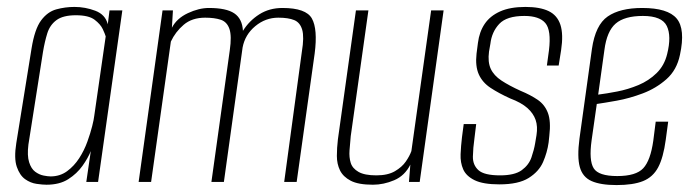

<svg xmlns="http://www.w3.org/2000/svg" viewBox="-20 -525 2003 554"><path d="M114 8Q103 8 85.5 5.5Q68 3 52.5 -8Q37 -19 28.5 -43.5Q20 -68 27 -112L71 -385Q80 -441 98.5 -466Q117 -491 142.5 -498Q168 -505 195 -505Q226 -505 255 -494Q284 -483 291 -455L296 -495H333L263 0H229L242 -89Q234 -69 218 -46.5Q202 -24 177 -8Q152 8 114 8ZM126 -16Q153 -16 173.5 -31Q194 -46 208.5 -68.5Q223 -91 232 -116Q241 -141 246 -161Q251 -181 252 -191L285 -420Q283 -427 276.5 -441Q270 -455 253 -468Q236 -481 199 -481Q162 -481 143 -467Q124 -453 116.5 -429Q109 -405 104 -375L62 -108Q58 -76 64 -57Q70 -38 81.5 -29.5Q93 -21 105.5 -18.5Q118 -16 126 -16Z M380 0 449 -495H479L476 -445Q490 -472 522 -487Q554 -502 583 -502Q633 -502 656 -486.5Q679 -471 681 -436Q699 -465 728 -483.5Q757 -502 795 -502Q863 -502 880 -471.5Q897 -441 888 -371L836 0H800L851 -376Q858 -418 852 -439Q846 -460 829 -467Q812 -474 783 -474Q746 -474 716.5 -449.5Q687 -425 680 -388L626 0H590L643 -380Q649 -421 642 -441.5Q635 -462 617 -468Q599 -474 572 -474Q534 -474 510 -453.5Q486 -433 473 -405L416 0Z M1056 8Q1014 8 992 -3.5Q970 -15 961 -33.5Q952 -52 952 -75Q952 -98 955 -123L1007 -495H1043L992 -132Q990 -111 988.5 -91Q987 -71 992 -55Q997 -39 1014.5 -29Q1032 -19 1066 -19Q1099 -19 1119.5 -31Q1140 -43 1151 -59Q1162 -75 1167 -89L1224 -495H1260L1191 0H1160L1164 -50Q1148 -18 1117.5 -5Q1087 8 1056 8Z M1421 7Q1374 7 1349.5 -5Q1325 -17 1316.5 -36.5Q1308 -56 1309 -80Q1310 -104 1313 -129L1318 -167H1354L1349 -126Q1345 -98 1344.5 -73.5Q1344 -49 1360.5 -34Q1377 -19 1423 -19Q1465 -19 1485.5 -34Q1506 -49 1513.5 -71Q1521 -93 1524 -111L1528 -135Q1532 -160 1525.5 -179Q1519 -198 1501.5 -213.5Q1484 -229 1452 -241Q1419 -256 1395.5 -271.5Q1372 -287 1361.5 -310.5Q1351 -334 1355 -370L1359 -401Q1363 -433 1378.5 -456Q1394 -479 1423 -492Q1452 -505 1496 -505Q1538 -505 1563 -493Q1588 -481 1597 -453.5Q1606 -426 1599 -380L1592 -336H1558L1564 -380Q1571 -438 1553.5 -458.5Q1536 -479 1493 -479Q1442 -479 1420.5 -456Q1399 -433 1395 -399L1391 -376Q1387 -346 1396 -326.5Q1405 -307 1427 -292.5Q1449 -278 1482 -263Q1511 -251 1531.5 -237Q1552 -223 1561 -199Q1570 -175 1565 -133L1563 -114Q1559 -85 1547 -57.5Q1535 -30 1505.5 -11.5Q1476 7 1421 7Z M1759 9Q1713 9 1687 -2.5Q1661 -14 1653 -43Q1645 -72 1652 -125L1688 -384Q1698 -453 1733.5 -477.5Q1769 -502 1833 -502Q1907 -502 1932.5 -471.5Q1958 -441 1942 -367Q1933 -323 1903 -296.5Q1873 -270 1834.5 -255.5Q1796 -241 1759.5 -234.5Q1723 -228 1702 -225L1687 -120Q1679 -62 1693 -39.5Q1707 -17 1761 -17Q1815 -17 1836 -39.5Q1857 -62 1865 -119L1872 -174H1908L1901 -122Q1894 -70 1879 -42Q1864 -14 1835.5 -2.5Q1807 9 1759 9ZM1706 -252Q1730 -255 1761 -261Q1792 -267 1822 -279.5Q1852 -292 1874.5 -314Q1897 -336 1905 -369Q1918 -421 1904 -450Q1890 -479 1835 -479Q1782 -479 1756.5 -457Q1731 -435 1724 -381Z"/></svg>

Font: Alumni Sans Thin ExtraLight
Style: Italic
Weight: 250
Italic angle: -8°
Version: Version 1.016